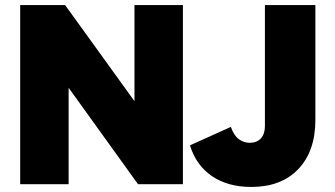

<svg xmlns="http://www.w3.org/2000/svg" viewBox="-20 -730 1328 761"><path d="M513 -710H705V0H527L252 -382V0H60V-710H238L513 -329ZM976 11Q883 11 820 -32Q757 -75 733 -154L895 -227Q907 -193 926.5 -178.5Q946 -164 970 -164Q998 -164 1014 -181.5Q1030 -199 1030 -230V-710H1230V-255Q1230 -131 1162.5 -60Q1095 11 976 11Z"/></svg>

Font: Livvic Black
Style: Regular
Weight: 900
Designer: Jacques Le Bailly, Baron von Fonthausen
Version: Version 1.001; ttfautohint (v1.8.2)